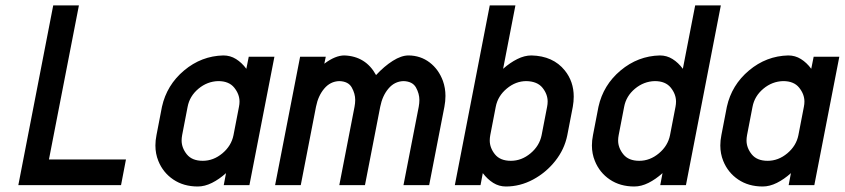

<svg xmlns="http://www.w3.org/2000/svg" viewBox="-20 -676 3084 701"><path d="M158.7 -93.8H439.9L421.9 0H46.9L174.3 -656.2H268.1Z M852.5 -286.1Q854.5 -295.9 854.5 -305.2Q854.5 -332 835.2 -356Q815.9 -379.9 776.9 -379.9Q736.8 -378.9 704.6 -352.1Q672.4 -325.2 665 -286.1L645 -182.6Q643.1 -172.4 643.1 -163.1Q643.1 -136.2 662.1 -112.5Q681.2 -88.9 720.2 -88.9Q759.3 -88.9 792 -116.2Q824.7 -143.6 832.5 -182.6ZM888.2 -468.8H981.9L890.6 0H796.9L805.2 -43.9Q780.3 -21.5 753.9 -8.3Q727.5 4.9 702.1 4.9Q650.4 4.9 612.8 -20.5Q575.2 -45.9 558.1 -88.4Q547.4 -114.7 547.4 -145Q547.4 -163.1 551.3 -182.6L571.3 -286.1Q588.9 -365.7 652.1 -418.7Q715.3 -471.7 795.4 -473.6Q820.8 -473.6 841.8 -460.4Q862.8 -447.3 879.4 -424.8Z M1471.7 -473.6Q1515.6 -473.1 1548.6 -448Q1581.5 -422.9 1597.2 -380.4Q1606.4 -354.5 1606.4 -325.7Q1606.4 -306.6 1602.5 -286.1L1546.9 0H1453.1L1508.8 -286.1Q1511.2 -299.3 1511.2 -311Q1511.2 -334 1498.8 -356.4Q1486.3 -378.9 1453.1 -379.9Q1420.4 -378.9 1398.2 -352.5Q1376 -326.2 1368.2 -286.1L1312.5 0H1218.8L1274.4 -286.1Q1276.9 -299.3 1276.9 -311Q1276.9 -334 1264.4 -356.4Q1252 -378.9 1218.8 -379.9Q1186 -378.9 1163.8 -352.5Q1141.6 -326.2 1133.8 -286.6L1078.1 0H984.4L1075.7 -468.8H1169.4L1164.1 -443.4Q1204.1 -473.6 1237.3 -473.6Q1315.4 -470.7 1353 -401.9Q1382.8 -434.1 1414.1 -453.9Q1445.3 -473.6 1471.7 -473.6Z M1977.5 -286.1Q1979.5 -295.9 1979.5 -305.2Q1979.5 -332 1960.7 -355.5Q1941.9 -378.9 1901.9 -379.9Q1862.8 -379.9 1830.1 -352.5Q1797.4 -325.2 1790 -286.1L1770 -182.6Q1768.1 -172.4 1768.1 -163.1Q1768.1 -136.2 1787.1 -112.5Q1806.2 -88.9 1845.2 -88.9Q1884.3 -88.9 1917 -116.2Q1949.7 -143.6 1957.5 -182.6ZM2071.3 -286.1 2051.3 -182.6Q2041 -130.9 2007.3 -88.4Q1973.6 -45.9 1926.3 -20.5Q1878.9 4.9 1827.1 4.9Q1801.8 4.9 1780.8 -8.3Q1759.8 -21.5 1742.7 -43.9L1734.4 0H1640.6L1768.1 -656.2H1861.8L1816.9 -424.8Q1842.3 -447.3 1868.7 -460.4Q1895 -473.6 1920.4 -473.6Q1999.5 -471.7 2042 -418.9Q2074.7 -378.4 2074.7 -323.2Q2074.7 -305.2 2071.3 -286.1Z M2258.8 -286.1 2238.8 -182.6Q2236.8 -172.4 2236.8 -163.1Q2236.8 -136.2 2255.9 -112.5Q2274.9 -88.9 2314 -88.9Q2353 -88.9 2385.7 -116.2Q2418.5 -143.6 2426.3 -182.6L2446.3 -286.1Q2448.2 -295.9 2448.2 -305.2Q2448.2 -332 2429 -356Q2409.7 -379.9 2370.6 -379.9Q2330.6 -378.9 2298.3 -352.1Q2266.1 -325.2 2258.8 -286.1ZM2165 -286.1Q2182.6 -365.7 2245.8 -418.7Q2309.1 -471.7 2389.2 -473.6Q2414.6 -473.6 2435.5 -460.4Q2456.5 -447.3 2473.1 -424.8L2518.1 -656.2H2611.8L2484.4 0H2390.6L2398.9 -43.9Q2374 -21.5 2347.7 -8.3Q2321.3 4.9 2295.9 4.9Q2244.1 4.9 2206.5 -20.5Q2168.9 -45.9 2151.9 -88.4Q2141.1 -114.7 2141.1 -145Q2141.1 -163.1 2145 -182.6Z M2915 -286.1Q2917 -295.9 2917 -305.2Q2917 -332 2897.7 -356Q2878.4 -379.9 2839.4 -379.9Q2799.3 -378.9 2767.1 -352.1Q2734.9 -325.2 2727.5 -286.1L2707.5 -182.6Q2705.6 -172.4 2705.6 -163.1Q2705.6 -136.2 2724.6 -112.5Q2743.7 -88.9 2782.7 -88.9Q2821.8 -88.9 2854.5 -116.2Q2887.2 -143.6 2895 -182.6ZM2950.7 -468.8H3044.4L2953.1 0H2859.4L2867.7 -43.9Q2842.8 -21.5 2816.4 -8.3Q2790 4.9 2764.6 4.9Q2712.9 4.9 2675.3 -20.5Q2637.7 -45.9 2620.6 -88.4Q2609.9 -114.7 2609.9 -145Q2609.9 -163.1 2613.8 -182.6L2633.8 -286.1Q2651.4 -365.7 2714.6 -418.7Q2777.8 -471.7 2857.9 -473.6Q2883.3 -473.6 2904.3 -460.4Q2925.3 -447.3 2941.9 -424.8Z"/></svg>

Font: Lambda
Style: Italic
Weight: 400
Italic angle: -11°
Designer: GGBotNet
Version: 0.22